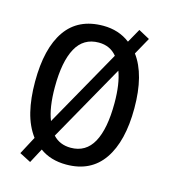

<svg xmlns="http://www.w3.org/2000/svg" viewBox="-117 -844 864 982"><g transform="rotate(15 315.0 -353.5)"><path d="M578 -358Q578 -183 511.5 -86.5Q445 10 315 10Q232 10 175 -32L134 45L74 14L124 -80Q86 -131 69 -200.5Q52 -270 52 -359Q52 -536 118 -630.5Q184 -725 316 -725Q398 -725 458 -679L499 -752L558 -720L508 -630Q578 -536 578 -358ZM157 -358Q157 -249 183 -185L412 -592Q376 -636 316 -636Q235 -636 196 -564.5Q157 -493 157 -358ZM473 -358Q473 -459 449 -523L221 -118Q257 -79 315 -79Q395 -79 434 -150Q473 -221 473 -358Z"/></g></svg>

Font: Noto Sans Ethiopic Condensed Medium
Style: Regular
Weight: 500
Width: 3
Designer: Monotype Design Team
Foundry: Monotype Imaging Inc.
Version: Version 2.102; ttfautohint (v1.8.4.7-5d5b)